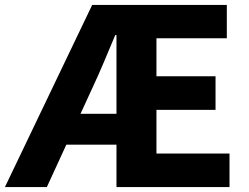

<svg xmlns="http://www.w3.org/2000/svg" viewBox="-34 -763 1015 783"><path d="M-14 0 342 -743H891V-607H604V-452H845V-315H604V-137H902V0H441V-620H436Q413 -565 390 -510.5Q367 -456 344 -407L157 0ZM159 -173V-299H527V-173Z"/></svg>

Font: Noto Sans JP Thin ExtraBold
Style: Regular
Weight: 800
Version: Version 2.004-H2;hotconv 1.0.118;makeotfexe 2.5.65603